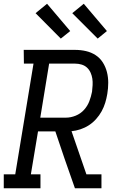

<svg xmlns="http://www.w3.org/2000/svg" viewBox="-30 -1000 650 1020"><path d="M-10 0V-74H51L148 -662H97L96 -735H369Q399 -735 427 -728.5Q455 -722 478 -707Q501 -692 516 -668.5Q531 -645 538 -617.5Q545 -590 545 -560.5Q545 -531 540 -501Q536 -477 529 -454Q522 -431 510 -409Q498 -387 480.5 -367.5Q463 -348 442 -334.5Q421 -321 397 -313Q373 -305 350 -303L429 -74H509V0H368L313 -157L264 -302H172L134 -74H185V0ZM184 -375H321Q346 -375 372 -385.5Q398 -396 416.5 -416.5Q435 -437 444.5 -462Q454 -487 459 -513Q461 -530 462 -548Q463 -566 460.5 -582.5Q458 -599 451 -614.5Q444 -630 432 -641Q420 -652 403.5 -657Q387 -662 369 -662H231ZM489 -795 354 -930 415 -980 538 -835ZM293 -795 159 -930 220 -980 343 -835Z"/></svg>

Font: Iosevka Plex Etoile
Style: Italic
Weight: 400
Italic angle: -9°
Designer: Belleve Invis
Foundry: Belleve Invis
Version: Version 25.1.1; ttfautohint (v1.8.4)